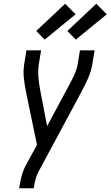

<svg xmlns="http://www.w3.org/2000/svg" viewBox="-20 -1003 589 1023"><path d="M82 0 83 -7Q88 -36 95 -64Q102 -92 116 -119L177 -231L118 -516Q111 -551 107 -587.5Q103 -624 109 -662L121 -735H199L187 -662Q182 -628 184.5 -594.5Q187 -561 193 -529L231 -331L348 -549Q355 -562 362.5 -576Q370 -590 376 -604Q382 -618 387 -632.5Q392 -647 394 -662L406 -735H484L472 -662Q466 -624 450 -587.5Q434 -551 415 -516L184 -86Q174 -67 169 -47Q164 -27 161 -7L160 0ZM384 -792 339 -838 493 -983 549 -927ZM218 -792 173 -838 327 -983 383 -927Z"/></svg>

Font: Iosevka QP
Style: Italic
Weight: 400
Italic angle: -9°
Designer: Belleve Invis
Foundry: Belleve Invis
Version: Version 20.0.0; ttfautohint (v1.8.4)